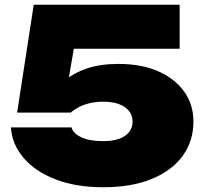

<svg xmlns="http://www.w3.org/2000/svg" viewBox="-20 -770 868 808"><path d="M122 -750H736V-565H196L297 -602L256 -363H197Q218 -402 255 -433Q292 -464 347.5 -482.5Q403 -501 479 -501Q574 -501 644.5 -470.5Q715 -440 754.5 -385.5Q794 -331 794 -258Q794 -177 749.5 -115Q705 -53 620 -17.5Q535 18 414 18Q299 18 213 -15.5Q127 -49 78.5 -106.5Q30 -164 26 -234H281Q287 -209 322 -192.5Q357 -176 414 -176Q454 -176 481.5 -186Q509 -196 523.5 -214.5Q538 -233 538 -259Q538 -283 523.5 -302Q509 -321 481.5 -331.5Q454 -342 415 -342Q383 -342 356.5 -335.5Q330 -329 310.5 -318.5Q291 -308 277 -296H52Z"/></svg>

Font: Unbounded Black
Style: Regular
Weight: 900
Designer: Luke Prowse, Jean-Baptiste Morizot, Fátima Lázaro, Florian Runge
Foundry: NaN
Version: Version 1.701;gftools[0.9.28.dev5+ged2979d]